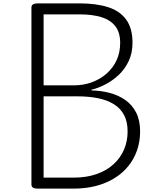

<svg xmlns="http://www.w3.org/2000/svg" viewBox="-20 -1116 909 1136"><path d="M202 0Q166 0 166 -24V-1072Q166 -1096 203 -1096H450Q550 -1096 620 -1073.5Q690 -1051 727 -999.5Q764 -948 764 -863Q764 -801 740.5 -752.5Q717 -704 679.5 -670Q642 -636 600.5 -615Q559 -594 521 -585V-581Q577 -580 628.5 -566.5Q680 -553 721 -524.5Q762 -496 785.5 -450Q809 -404 809 -339Q809 -279 791 -227Q773 -175 739 -133Q705 -91 656 -61Q607 -31 546.5 -15.5Q486 0 414 0ZM238 -65H414Q492 -65 551.5 -86Q611 -107 652 -144.5Q693 -182 714 -231.5Q735 -281 735 -338Q735 -396 714 -435.5Q693 -475 653.5 -499.5Q614 -524 559.5 -535Q505 -546 438 -546H238ZM238 -611H417Q474 -611 523 -629Q572 -647 610 -680Q648 -713 669.5 -759Q691 -805 691 -862Q691 -925 661.5 -962Q632 -999 578.5 -1015Q525 -1031 450 -1031H238Z"/></svg>

Font: Playwrite FR Moderne Light
Style: Regular
Weight: 300
Version: Version 1.002